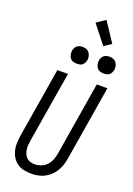

<svg xmlns="http://www.w3.org/2000/svg" viewBox="-214 -1258 932 1342"><g transform="rotate(20 252.0 -587.0)"><path d="M203 8Q175 8 148 2Q121 -4 99.5 -19Q78 -34 64 -56Q50 -78 43.5 -104Q37 -130 38 -158Q39 -186 43 -214L129 -735H208L120 -203Q118 -186 116.5 -169.5Q115 -153 118 -137Q121 -121 127.5 -106.5Q134 -92 145 -81.5Q156 -71 172 -66.5Q188 -62 204 -62Q228 -62 251.5 -71Q275 -80 292.5 -98.5Q310 -117 319 -140.5Q328 -164 332 -187L422 -735H501L409 -176Q405 -152 397 -128Q389 -104 375.5 -82Q362 -60 342.5 -42Q323 -24 300 -12.5Q277 -1 252 3.5Q227 8 203 8ZM440 -823Q425 -823 411.5 -828Q398 -833 390 -844.5Q382 -856 379.5 -870.5Q377 -885 379 -900Q381 -910 386.5 -920Q392 -930 400.5 -936.5Q409 -943 419.5 -945.5Q430 -948 441 -948Q456 -948 469.5 -942.5Q483 -937 491 -925.5Q499 -914 502 -899.5Q505 -885 502 -870Q500 -860 494.5 -850Q489 -840 480.5 -833.5Q472 -827 461.5 -825Q451 -823 440 -823ZM240 -823Q225 -823 211.5 -828Q198 -833 190 -844.5Q182 -856 179.5 -870.5Q177 -885 179 -900Q181 -910 186.5 -920Q192 -930 200.5 -936.5Q209 -943 219.5 -945.5Q230 -948 241 -948Q256 -948 269.5 -942.5Q283 -937 291 -925.5Q299 -914 302 -899.5Q305 -885 302 -870Q300 -860 294.5 -850Q289 -840 280.5 -833.5Q272 -827 261.5 -825Q251 -823 240 -823ZM373 -1002 266 -1138 332 -1182 427 -1038Z"/></g></svg>

Font: Iosevka Curly
Style: Italic
Weight: 400
Italic angle: -9°
Monospace: yes
Designer: Belleve Invis
Foundry: Belleve Invis
Version: Version 22.1.2; ttfautohint (v1.8.4)